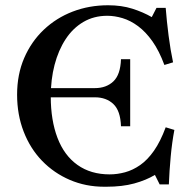

<svg xmlns="http://www.w3.org/2000/svg" viewBox="-20 -700 708 730"><path d="M440 -475H475V-220H440Q438 -279 411 -304.5Q384 -330 341 -330H131V-365H341Q384 -365 411 -390.5Q438 -416 440 -475ZM384 10H376Q306 10 245.5 -16Q185 -42 140 -88.5Q95 -135 70 -199.5Q45 -264 45 -340Q45 -417 72 -479.5Q99 -542 146.5 -587Q194 -632 256.5 -656Q319 -680 391 -680Q442 -680 483 -667Q524 -654 557 -635L575 -670H610Q614 -619 621 -564.5Q628 -510 638 -463L605 -453Q585 -507 559.5 -543Q534 -579 505 -600.5Q476 -622 446 -631Q416 -640 388 -640Q337 -640 297 -616.5Q257 -593 229.5 -551Q202 -509 187.5 -453.5Q173 -398 173 -333Q173 -243 198.5 -176Q224 -109 274.5 -73Q325 -37 397 -37Q426 -37 455.5 -45Q485 -53 513 -72.5Q541 -92 565.5 -127Q590 -162 610 -216L643 -206Q634 -159 629 -104.5Q624 -50 622 1H587L569 -35Q536 -15 490.5 -2.5Q445 10 384 10Z"/></svg>

Font: Brygada 1918 SemiBold
Style: Regular
Weight: 600
Designer: Mateusz Machalski | Borys Kosmynka | Przemek Hoffer
Foundry: NIEPODLEGLA 2018
Version: Version 3.006